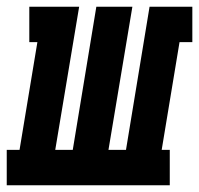

<svg xmlns="http://www.w3.org/2000/svg" viewBox="-58 -550 591 570"><path d="M-38 0V-105H0L53 -425H29V-530H177L106 -105H158L228 -530H335L264 -105H316L386 -530H513V-425H475L422 -105H446V0Z"/></svg>

Font: Iosevka Slab Extrabold Oblique
Style: Regular
Weight: 800
Italic angle: -9°
Monospace: yes
Designer: Belleve Invis
Foundry: Belleve Invis
Version: Version 11.1.1; ttfautohint (v1.8.3)